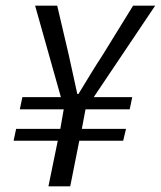

<svg xmlns="http://www.w3.org/2000/svg" viewBox="-20 -658 568 678"><path d="M184 -161 151 0H228L260 -161H415L425 -203H269L282 -272H438L447 -315H311L528 -638H450L342 -463C313 -419 287 -375 257 -326H253C242 -375 233 -419 223 -463L182 -638H104L195 -315H59L50 -272H205L193 -203H37L28 -161Z"/></svg>

Font: Cambridge Sans Italic
Style: Regular
Weight: 400
Italic angle: -11°
Version: Version 2.000;PS 002.000;hotconv 1.0.88;makeotf.lib2.5.64775